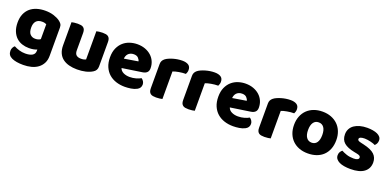

<svg xmlns="http://www.w3.org/2000/svg" viewBox="-6 -1278 4523 2236"><g transform="rotate(20 2255.0 -160.5)"><path d="M289 -501Q346 -501 392.5 -486.5Q439 -472 471 -449Q491 -435 502.5 -418Q514 -401 514 -374V-24Q514 29 494 67.5Q474 106 439.5 131.5Q405 157 358.5 169Q312 181 259 181Q168 181 116 156.5Q64 132 64 77Q64 54 73.5 36.5Q83 19 95 10Q124 26 160.5 37Q197 48 236 48Q290 48 322 30Q354 12 354 -28V-44Q313 -26 254 -26Q209 -26 168.5 -39.5Q128 -53 97.5 -81.5Q67 -110 48.5 -155Q30 -200 30 -262Q30 -323 49.5 -368Q69 -413 103.5 -442.5Q138 -472 185.5 -486.5Q233 -501 289 -501ZM351 -356Q344 -360 330.5 -364Q317 -368 297 -368Q248 -368 223.5 -340.5Q199 -313 199 -262Q199 -204 223.5 -178.5Q248 -153 286 -153Q327 -153 351 -172Z M619 -479Q629 -482 650.5 -485Q672 -488 695 -488Q717 -488 734.5 -485Q752 -482 764 -473Q776 -464 782.5 -448.5Q789 -433 789 -408V-193Q789 -152 809 -134.5Q829 -117 867 -117Q890 -117 904.5 -121Q919 -125 927 -129V-479Q937 -482 958.5 -485Q980 -488 1003 -488Q1025 -488 1042.5 -485Q1060 -482 1072 -473Q1084 -464 1090.5 -448.5Q1097 -433 1097 -408V-104Q1097 -54 1055 -29Q1020 -7 971.5 4.5Q923 16 866 16Q812 16 766.5 4Q721 -8 688 -33Q655 -58 637 -97.5Q619 -137 619 -193Z M1458 16Q1399 16 1348.5 -0.5Q1298 -17 1260.5 -50Q1223 -83 1201.5 -133Q1180 -183 1180 -250Q1180 -316 1201.5 -363.5Q1223 -411 1258 -441.5Q1293 -472 1338 -486.5Q1383 -501 1430 -501Q1483 -501 1526.5 -485Q1570 -469 1601.5 -441Q1633 -413 1650.5 -374Q1668 -335 1668 -289Q1668 -255 1649 -237Q1630 -219 1596 -214L1349 -177Q1360 -144 1394 -127.5Q1428 -111 1472 -111Q1513 -111 1549.5 -121.5Q1586 -132 1609 -146Q1625 -136 1636 -118Q1647 -100 1647 -80Q1647 -35 1605 -13Q1573 4 1533 10Q1493 16 1458 16ZM1430 -377Q1406 -377 1388.5 -369Q1371 -361 1360 -348.5Q1349 -336 1343.5 -320.5Q1338 -305 1337 -289L1508 -317Q1505 -337 1486 -357Q1467 -377 1430 -377Z M1920 -1Q1910 2 1888.5 5Q1867 8 1844 8Q1822 8 1804.5 5Q1787 2 1775 -7Q1763 -16 1756.5 -31.5Q1750 -47 1750 -72V-372Q1750 -395 1758.5 -411.5Q1767 -428 1783 -441Q1799 -454 1822.5 -464.5Q1846 -475 1873 -483Q1900 -491 1929 -495.5Q1958 -500 1987 -500Q2035 -500 2063 -481.5Q2091 -463 2091 -421Q2091 -407 2087 -393.5Q2083 -380 2077 -369Q2056 -369 2034 -367Q2012 -365 1991 -361Q1970 -357 1951.5 -352.5Q1933 -348 1920 -342Z M2321 -1Q2311 2 2289.5 5Q2268 8 2245 8Q2223 8 2205.5 5Q2188 2 2176 -7Q2164 -16 2157.5 -31.5Q2151 -47 2151 -72V-372Q2151 -395 2159.5 -411.5Q2168 -428 2184 -441Q2200 -454 2223.5 -464.5Q2247 -475 2274 -483Q2301 -491 2330 -495.5Q2359 -500 2388 -500Q2436 -500 2464 -481.5Q2492 -463 2492 -421Q2492 -407 2488 -393.5Q2484 -380 2478 -369Q2457 -369 2435 -367Q2413 -365 2392 -361Q2371 -357 2352.5 -352.5Q2334 -348 2321 -342Z M2800 16Q2741 16 2690.5 -0.5Q2640 -17 2602.5 -50Q2565 -83 2543.5 -133Q2522 -183 2522 -250Q2522 -316 2543.5 -363.5Q2565 -411 2600 -441.5Q2635 -472 2680 -486.5Q2725 -501 2772 -501Q2825 -501 2868.5 -485Q2912 -469 2943.5 -441Q2975 -413 2992.5 -374Q3010 -335 3010 -289Q3010 -255 2991 -237Q2972 -219 2938 -214L2691 -177Q2702 -144 2736 -127.5Q2770 -111 2814 -111Q2855 -111 2891.5 -121.5Q2928 -132 2951 -146Q2967 -136 2978 -118Q2989 -100 2989 -80Q2989 -35 2947 -13Q2915 4 2875 10Q2835 16 2800 16ZM2772 -377Q2748 -377 2730.5 -369Q2713 -361 2702 -348.5Q2691 -336 2685.5 -320.5Q2680 -305 2679 -289L2850 -317Q2847 -337 2828 -357Q2809 -377 2772 -377Z M3262 -1Q3252 2 3230.5 5Q3209 8 3186 8Q3164 8 3146.5 5Q3129 2 3117 -7Q3105 -16 3098.5 -31.5Q3092 -47 3092 -72V-372Q3092 -395 3100.5 -411.5Q3109 -428 3125 -441Q3141 -454 3164.5 -464.5Q3188 -475 3215 -483Q3242 -491 3271 -495.5Q3300 -500 3329 -500Q3377 -500 3405 -481.5Q3433 -463 3433 -421Q3433 -407 3429 -393.5Q3425 -380 3419 -369Q3398 -369 3376 -367Q3354 -365 3333 -361Q3312 -357 3293.5 -352.5Q3275 -348 3262 -342Z M3987 -243Q3987 -181 3968 -132.5Q3949 -84 3914.5 -51Q3880 -18 3832 -1Q3784 16 3725 16Q3666 16 3618 -2Q3570 -20 3535.5 -53.5Q3501 -87 3482 -135Q3463 -183 3463 -243Q3463 -302 3482 -350Q3501 -398 3535.5 -431.5Q3570 -465 3618 -483Q3666 -501 3725 -501Q3784 -501 3832 -482.5Q3880 -464 3914.5 -430.5Q3949 -397 3968 -349Q3987 -301 3987 -243ZM3637 -243Q3637 -182 3660.5 -149.5Q3684 -117 3726 -117Q3768 -117 3790.5 -150Q3813 -183 3813 -243Q3813 -303 3790 -335.5Q3767 -368 3725 -368Q3683 -368 3660 -335.5Q3637 -303 3637 -243Z M4480 -145Q4480 -69 4423 -26Q4366 17 4255 17Q4213 17 4177 11Q4141 5 4115.5 -7.5Q4090 -20 4075.5 -39Q4061 -58 4061 -84Q4061 -108 4071 -124.5Q4081 -141 4095 -152Q4124 -136 4161.5 -123.5Q4199 -111 4248 -111Q4279 -111 4295.5 -120Q4312 -129 4312 -144Q4312 -158 4300 -166Q4288 -174 4260 -179L4230 -185Q4143 -202 4100.5 -238.5Q4058 -275 4058 -343Q4058 -380 4074 -410Q4090 -440 4119 -460Q4148 -480 4188.5 -491Q4229 -502 4278 -502Q4315 -502 4347.5 -496.5Q4380 -491 4404 -480Q4428 -469 4442 -451.5Q4456 -434 4456 -410Q4456 -387 4447.5 -370.5Q4439 -354 4426 -343Q4418 -348 4402 -353.5Q4386 -359 4367 -363.5Q4348 -368 4328.5 -371Q4309 -374 4293 -374Q4260 -374 4242 -366.5Q4224 -359 4224 -343Q4224 -332 4234 -325Q4244 -318 4272 -312L4303 -305Q4399 -283 4439.5 -244.5Q4480 -206 4480 -145Z"/></g></svg>

Font: Baloo Bhaina
Style: Regular
Weight: 400
Designer: Manish Minz, Shuchita Grover and Ek Type
Foundry: Ek Type
Version: Version 1.443;PS 1.000;hotconv 16.6.51;makeotf.lib2.5.65220;